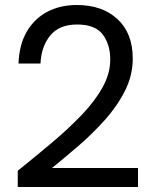

<svg xmlns="http://www.w3.org/2000/svg" viewBox="-20 -756 615 768"><path d="M51 -73Q122 -130 188.5 -186Q255 -242 307.5 -297Q360 -352 390.5 -407Q421 -462 421 -518Q421 -578 391 -618Q361 -658 288 -658Q217 -658 181 -614Q145 -570 142 -502H54Q57 -579 88 -631Q119 -683 170.5 -709.5Q222 -736 287 -736Q389 -736 450 -679.5Q511 -623 511 -522Q511 -454 479.5 -392Q448 -330 398 -274.5Q348 -219 292 -171Q236 -123 188 -84H532V-8H51Z"/></svg>

Font: Poppins
Style: Regular
Weight: 400
Designer: Ninad Kale (Devanagari), Jonny Pinhorn (Latin)
Version: Version 5.002